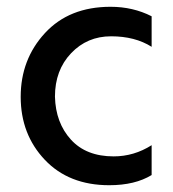

<svg xmlns="http://www.w3.org/2000/svg" viewBox="-20 -536 511 566"><path d="M315 -75Q375 -75 427 -108V-20Q378 10 302 10Q183 10 112 -65Q41 -140 41 -250.5Q41 -361 112.5 -438.5Q184 -516 306 -516Q372 -516 427 -488V-398Q378 -429 307.5 -429Q237 -429 189.5 -379Q142 -329 142 -251Q144 -174 189 -124.5Q234 -75 315 -75Z"/></svg>

Font: Hind Medium
Style: Regular
Weight: 500
Designer: Manushi Parikh, Satya Rajpurohit
Foundry: Indian Type Foundry
Version: Version 1.201;PS 1.0;hotconv 1.0.78;makeotf.lib2.5.61930; tt